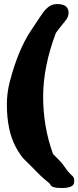

<svg xmlns="http://www.w3.org/2000/svg" viewBox="-20 -779 390 956"><path d="M264.6 -758.8Q321.3 -758.8 321.3 -715.3Q321.3 -695.3 308.1 -679Q294.9 -662.6 292 -658.7Q289.1 -654.8 285.9 -651.1Q282.7 -647.5 279.8 -643.6Q276.9 -639.6 274.2 -636Q271.5 -632.3 268.6 -628.9Q263.2 -621.6 258.3 -615.2Q194.8 -447.3 194.8 -297.4Q194.8 -147.5 244.1 -12.2Q284.7 26.9 298.3 46.9Q320.8 80.1 335.2 91.8Q349.6 103.5 349.6 116.9Q349.6 130.4 347.7 135.7Q338.9 157.2 286.4 157.2Q233.9 157.2 229.5 137.7Q225.1 132.3 205.1 116.2Q185.1 100.1 156 69.8Q127 39.6 104.7 18.6Q82.5 -2.4 59.1 -45.9Q14.2 -128.4 14.2 -259.8Q14.2 -315.4 28.3 -370.6Q68.8 -526.9 131.8 -623.3Q194.8 -719.7 206.1 -730.7Q217.3 -741.7 220.9 -744.4Q224.6 -747.1 228.8 -749.5Q232.9 -752 237.1 -753.7Q241.2 -755.4 245.1 -756.3Q253.9 -758.8 263.2 -758.8Z"/></svg>

Font: Drukaatie burti
Style: Heavy
Weight: 800
Version: Version 0.14